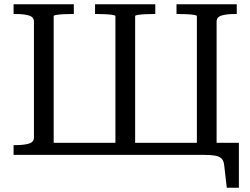

<svg xmlns="http://www.w3.org/2000/svg" viewBox="-20 -730 1180 905"><path d="M953 0H182V-57H953ZM328 -710V-664H319Q300 -664 280.5 -663Q261 -662 247 -660Q233 -658 233 -654V0H44V-46H55Q92 -46 116 -53Q140 -60 140 -82V-628Q140 -650 116 -657Q92 -664 55 -664H44V-710ZM812 -710H1096V-664H1086Q1049 -664 1025 -657Q1001 -650 1001 -628V0H908V-654Q908 -658 894 -660Q880 -662 860 -663Q840 -664 821 -664H812ZM938 0H908V-57H1106V155H1049L1037 51Q1035 28 1024.5 17.5Q1014 7 993.5 3.5Q973 0 938 0ZM428 -710H712V-664H703Q684 -664 664.5 -663Q645 -662 631 -660Q617 -658 617 -654V0H524V-654Q524 -658 510 -660Q496 -662 476 -663Q456 -664 437 -664H428Z"/></svg>

Font: Roboto Serif 28pt
Style: Regular
Weight: 400
Designer: Greg Gazdowicz
Foundry: Commercial Type
Version: Version 1.008